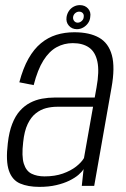

<svg xmlns="http://www.w3.org/2000/svg" viewBox="-20 -726 493 750"><path d="M134 4Q170.5 4 199.5 -2.8Q228.5 -9.5 250.5 -20.2Q272.5 -31 286.5 -43Q300.5 -55 306.5 -65.5L299.5 0H348L415.5 -383Q430 -463 417 -510.5Q404 -558 366.8 -579Q329.5 -600 270.5 -600Q232.5 -600 199.8 -589.8Q167 -579.5 139.8 -557Q112.5 -534.5 91.2 -497Q70 -459.5 55.5 -404.5L111.5 -393.5Q127 -454 149.5 -489.8Q172 -525.5 201 -541.5Q230 -557.5 264.5 -557.5Q303.5 -557.5 328 -540.2Q352.5 -523 360.5 -485Q368.5 -447 357 -384L350 -345H194Q168.5 -345 144 -340.5Q119.5 -336 97.5 -324.5Q75.5 -313 57.8 -293.2Q40 -273.5 27.8 -242.2Q15.5 -211 10.5 -166.5Q2 -96.5 14.8 -59.5Q27.5 -22.5 58.5 -9.2Q89.5 4 134 4ZM154 -37Q124.5 -37 103.2 -47.5Q82 -58 73 -86.8Q64 -115.5 70.5 -170.5Q75 -214 88 -241.2Q101 -268.5 119.8 -283.2Q138.5 -298 159.8 -303.5Q181 -309 203.5 -309H343.5L308 -108.5Q298.5 -92 277.5 -75.5Q256.5 -59 225.5 -48Q194.5 -37 154 -37ZM280.5 -612Q293.5 -612 305 -618.5Q316.5 -625 324 -635.8Q331.5 -646.5 332.5 -659.5Q336 -679 324 -692.5Q312 -706 292 -706Q279 -706 267.8 -700Q256.5 -694 249.2 -683.2Q242 -672.5 240 -659.5Q237 -639.5 249 -625.8Q261 -612 280.5 -612ZM283.5 -637.5Q275 -637.5 269.8 -644Q264.5 -650.5 265.5 -659.5Q267 -669 274 -674.8Q281 -680.5 289 -680.5Q298 -680.5 303.2 -674.8Q308.5 -669 307 -659.5Q306.5 -650.5 299.2 -644Q292 -637.5 283.5 -637.5Z"/></svg>

Font: Anybody SemiCondensed Light
Style: Italic
Weight: 300
Width: 4
Italic angle: -10°
Version: Version 1.113;gftools[0.9.25]